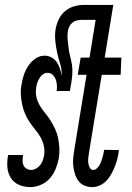

<svg xmlns="http://www.w3.org/2000/svg" viewBox="-20 -755 540 783"><path d="M104 8Q80 8 59 -0.5Q38 -9 25.5 -27.5Q13 -46 10.5 -69Q8 -92 12 -116L13 -123H74V-120Q72 -109 72 -99Q72 -89 76 -80.5Q80 -72 88.5 -67Q97 -62 107 -62Q117 -62 127 -67.5Q137 -73 144 -82Q151 -91 154.5 -101Q158 -111 160 -122Q163 -142 158.5 -161.5Q154 -181 144 -197.5Q134 -214 122 -228.5Q110 -243 99.5 -259Q89 -275 81.5 -293Q74 -311 70 -330.5Q66 -350 65 -370.5Q64 -391 68 -411Q71 -431 77.5 -450Q84 -469 95.5 -486.5Q107 -504 124.5 -516Q142 -528 162 -528Q177 -528 190.5 -520.5Q204 -513 212 -501Q220 -489 224.5 -475Q229 -461 231 -446Q233 -471 225.5 -494Q218 -517 213 -540.5Q208 -564 205.5 -588.5Q203 -613 207 -638Q211 -658 220 -677Q229 -696 246 -710Q263 -724 283 -729.5Q303 -735 323 -735H442L407 -520H475L472 -450H395L343 -133Q342 -126 341 -119Q340 -112 339.5 -105Q339 -98 340 -91Q341 -84 343 -78Q345 -72 349 -67Q353 -62 360 -62Q368 -62 374.5 -68Q381 -74 385 -80.5Q389 -87 392 -94.5Q395 -102 397 -109.5Q399 -117 401 -124.5Q403 -132 404 -140L405 -144L465 -143L464 -136Q462 -121 458 -105.5Q454 -90 448 -75Q442 -60 434 -45.5Q426 -31 415 -19Q404 -7 388.5 0.5Q373 8 357 8Q340 8 325 2Q310 -4 300.5 -16.5Q291 -29 286 -44.5Q281 -60 279 -76.5Q277 -93 278.5 -110Q280 -127 283 -144L333 -450H297L309 -520H345L370 -674H313Q303 -674 293 -671.5Q283 -669 275 -662.5Q267 -656 262.5 -646.5Q258 -637 257 -628Q254 -609 256 -592Q258 -575 260 -557.5Q262 -540 266.5 -523.5Q271 -507 273.5 -490Q276 -473 275 -455Q274 -437 271 -419L265 -384H211Q213 -396 212 -408.5Q211 -421 207 -431.5Q203 -442 194.5 -450Q186 -458 174 -458Q164 -458 155.5 -452Q147 -446 141.5 -437Q136 -428 132.5 -418.5Q129 -409 128 -400Q124 -379 128.5 -359.5Q133 -340 143 -323.5Q153 -307 165 -292.5Q177 -278 187 -262Q197 -246 205 -228.5Q213 -211 217 -191.5Q221 -172 222 -151.5Q223 -131 220 -110Q216 -89 207.5 -67.5Q199 -46 184 -28.5Q169 -11 147 -1.5Q125 8 104 8Z"/></svg>

Font: Iosevka Algr
Style: Italic
Weight: 400
Italic angle: -9°
Monospace: yes
Designer: Belleve Invis
Foundry: Belleve Invis
Version: Version 26.0.2; ttfautohint (v1.8.3)